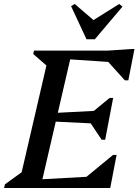

<svg xmlns="http://www.w3.org/2000/svg" viewBox="-46 -944 695 964"><path d="M-25.5 0 -21.4 -18.3 98.2 -104.9 53.4 -39 195.4 -651 222.8 -584.2 120.7 -672.9 124.9 -690H316.7L156.7 0ZM149.3 0 159.3 -43.7 477.6 -61.2 463.4 0ZM359.6 0 369.6 -41 521.4 -166H539.4L507.4 0ZM451.2 -322.6 219 -334 228 -377 467 -389.3ZM464.3 -242.5 401.2 -337 410.2 -375 504.3 -452.2H522.1L482.1 -242.5ZM598.3 -626.5 291.8 -646.8 301.8 -690H613.4ZM580.6 -540.8 485.8 -646 495.8 -690 616.7 -698H629.1L598.4 -540.8ZM388.4 -746.7 310.9 -913 328.8 -924.2 437 -831.5H404.6L552.8 -924.2L568.8 -910.6L430.1 -746.7Z"/></svg>

Font: Platypi Light
Style: Italic
Weight: 300
Italic angle: -13°
Designer: David Sargent
Foundry: Bolt Cutter Type
Version: Version 1.200